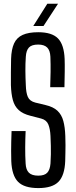

<svg xmlns="http://www.w3.org/2000/svg" viewBox="-20 -976 398 1004"><path d="M180.5 7.5Q106.5 7.5 74.2 -25.5Q42 -58.5 39 -133.5Q38.5 -162.5 38.2 -187.2Q38 -212 38.8 -236.8Q39.5 -261.5 40.5 -290.5H114Q112 -247.5 111.8 -204.5Q111.5 -161.5 114 -121Q115.5 -88.5 131 -73Q146.5 -57.5 180 -57.5Q213 -57.5 227.2 -73Q241.5 -88.5 244 -121Q245.5 -148 246 -169.2Q246.5 -190.5 245.8 -213.2Q245 -236 244 -265Q242.5 -300.5 233 -324.5Q223.5 -348.5 195.5 -356L139.5 -370.5Q99.5 -380.5 77.8 -400.5Q56 -420.5 47.2 -452.8Q38.5 -485 37 -531.5Q36.5 -562.5 37 -598.5Q37.5 -634.5 38 -668Q39.5 -718 53.5 -748.8Q67.5 -779.5 98.5 -793.5Q129.5 -807.5 180 -807.5Q251.5 -807.5 283.2 -775Q315 -742.5 318 -667.5Q319 -640.5 318.5 -601.2Q318 -562 317 -520H242.5Q244 -559.5 244.5 -599.8Q245 -640 243.5 -679.5Q242 -712.5 226.5 -727.8Q211 -743 179.5 -743Q146 -743 131.5 -727.8Q117 -712.5 115 -679.5Q112.5 -643 112.8 -606Q113 -569 115 -531.5Q116 -490.5 125.8 -468.8Q135.5 -447 165 -439.5L217 -427Q258.5 -417.5 280.5 -396.8Q302.5 -376 311.2 -343.2Q320 -310.5 321.5 -265Q322.5 -237 322.5 -216.8Q322.5 -196.5 322 -177.5Q321.5 -158.5 321 -133.5Q318 -58.5 285.8 -25.5Q253.5 7.5 180.5 7.5ZM154 -840 227.5 -956.5H283.5L207.5 -840Z"/></svg>

Font: Big Shoulders Display Thin Medium
Style: Regular
Weight: 500
Version: Version 2.002